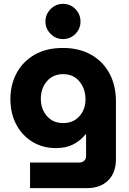

<svg xmlns="http://www.w3.org/2000/svg" viewBox="-20 -774 671 997"><path d="M136 203V70H392Q407 70 417 61Q427 52 427 37V-76H424Q395 -41 358 -23Q321 -5 270 -5Q202 -5 148.5 -37.5Q95 -70 64.5 -127.5Q34 -185 34 -260Q34 -333 65.5 -393Q97 -453 158 -489Q219 -525 307 -525Q390 -525 452 -490.5Q514 -456 548 -393.5Q582 -331 582 -247V53Q582 123 541.5 163Q501 203 430 203ZM308 -135Q361 -135 392.5 -170.5Q424 -206 424 -258Q424 -313 392.5 -351Q361 -389 308 -389Q255 -389 223.5 -352Q192 -315 192 -261Q192 -208 223.5 -171.5Q255 -135 308 -135ZM307 -571Q270 -571 243 -598Q216 -625 216 -662Q216 -700 243 -727Q270 -754 307 -754Q345 -754 371.5 -727Q398 -700 398 -662Q398 -625 371.5 -598Q345 -571 307 -571Z"/></svg>

Font: MuseoModerno
Style: Bold
Weight: 700
Designer: Pablo Cosgaya, Héctor Gatti, Marcela Romero, and the Authors of The MuseoModerno Project.
Foundry: Omnibus-Type Team
Version: Version 1.001